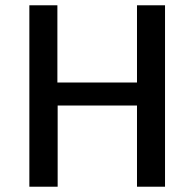

<svg xmlns="http://www.w3.org/2000/svg" viewBox="-20 -706 735 726"><path d="M91 0V-686H197V-394H498V-686H604V0H498V-307H198V0Z"/></svg>

Font: Chivo Medium
Style: Regular
Weight: 400
Version: Version 2.002